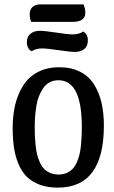

<svg xmlns="http://www.w3.org/2000/svg" viewBox="-20 -838 524 880"><path d="M362.8 -817.9Q371.1 -796.9 371.1 -779.8Q371.1 -737.8 313 -737.8H123Q116.2 -752.9 116.2 -772.9Q116.2 -794.4 129.2 -806.2Q142.1 -817.9 166 -817.9ZM360.8 -693.8Q382.8 -681.6 382.8 -652.8Q382.8 -627 366.5 -613.5Q350.1 -600.1 324.2 -600.1Q302.2 -600.1 247.3 -608.2Q192.4 -616.2 175.8 -616.2Q144 -616.2 125 -603Q114.7 -607.9 108.9 -619.4Q103 -630.9 103 -644Q103 -669.9 119.6 -683.3Q136.2 -696.8 162.1 -696.8Q184.6 -696.8 238.8 -688.5Q293 -680.2 310.1 -680.2Q343.8 -680.2 360.8 -693.8ZM251 -529.8Q306.2 -529.8 346.4 -509.5Q386.7 -489.3 410.4 -452.1Q434.1 -415 445.1 -367.9Q456.1 -320.8 456.1 -262.2Q456.1 22 245.1 22Q197.8 22 161.9 8.5Q126 -4.9 102.5 -28.3Q79.1 -51.8 64.5 -86.9Q49.8 -122.1 43.9 -162.1Q38.1 -202.1 38.1 -252Q38.1 -310.5 50 -359.4Q62 -408.2 86.9 -447Q111.8 -485.8 153.6 -507.8Q195.3 -529.8 251 -529.8ZM355 -256.8Q355 -470.2 248 -470.2Q225.1 -470.2 207.3 -460.7Q189.5 -451.2 178 -434.1Q166.5 -417 158.4 -396.7Q150.4 -376.5 146.5 -351.1Q142.6 -325.7 140.9 -303.5Q139.2 -281.2 139.2 -256.8Q139.2 -232.9 139.9 -214.6Q140.6 -196.3 143.1 -172.1Q145.5 -147.9 149.9 -130.4Q154.3 -112.8 162.4 -94.5Q170.4 -76.2 181.6 -64.5Q192.9 -52.7 210 -45.4Q227.1 -38.1 248 -38.1Q269 -38.1 285.6 -45.4Q302.2 -52.7 313.2 -64.5Q324.2 -76.2 332.3 -94.5Q340.3 -112.8 344.5 -130.4Q348.6 -147.9 351.1 -172.1Q353.5 -196.3 354.2 -214.6Q355 -232.9 355 -256.8Z"/></svg>

Font: Sansita Light
Style: Regular
Weight: 300
Designer: Pablo Cosgaya
Foundry: Omnibus-Type
Version: Version 1.006;hotconv 1.0.109;makeotfexe 2.5.65596